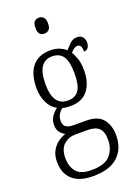

<svg xmlns="http://www.w3.org/2000/svg" viewBox="-181 -820 808 1132"><g transform="rotate(-20 223.0 -254.0)"><path d="M200 240Q112 240 69 199.5Q26 159 26 89Q26 48 41.5 20Q57 -8 80.5 -25.5Q104 -43 129 -50Q112 -58 98 -75.5Q84 -93 84 -123Q84 -152 99 -174Q114 -196 135 -212Q100 -230 80.5 -270.5Q61 -311 61 -361Q61 -450 100 -497Q139 -544 214 -544Q245 -544 269.5 -534Q294 -524 309 -509Q322 -524 341.5 -543.5Q361 -563 388 -563Q411 -563 422.5 -548.5Q434 -534 434 -514Q434 -495 425.5 -482Q417 -469 399 -469Q399 -490 393 -502Q387 -514 373 -514Q361 -514 351 -507Q341 -500 329 -486Q342 -466 351.5 -437.5Q361 -409 361 -364Q361 -288 324.5 -241Q288 -194 214 -194Q204 -194 188 -195.5Q172 -197 164 -200Q150 -189 139.5 -172Q129 -155 129 -130Q129 -104 145.5 -93Q162 -82 194 -82H271Q345 -82 376.5 -42Q408 -2 408 59Q408 142 356 191Q304 240 200 240ZM212 -230Q259 -230 280.5 -262.5Q302 -295 302 -365Q302 -441 280 -474Q258 -507 210 -507Q166 -507 142.5 -472.5Q119 -438 119 -364Q119 -230 212 -230ZM202 203Q286 203 320 164.5Q354 126 354 68Q354 17 331.5 -5Q309 -27 260 -27H182Q141 -27 110.5 0Q80 27 80 86Q80 135 106.5 169Q133 203 202 203ZM216 -648Q199 -648 188 -658.5Q177 -669 177 -698Q177 -726 188 -737Q199 -748 216 -748Q232 -748 244 -737Q256 -726 256 -698Q256 -669 244 -658.5Q232 -648 216 -648Z"/></g></svg>

Font: Noto Serif Condensed Light
Style: Regular
Weight: 300
Width: 3
Designer: Monotype Design Team
Foundry: Monotype Imaging Inc.
Version: Version 2.013